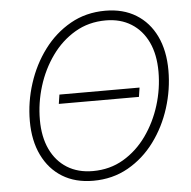

<svg xmlns="http://www.w3.org/2000/svg" viewBox="-53 -790 849 852"><g transform="rotate(-5 371.5 -363.5)"><path d="M568.8 -384.3 562.5 -343.3H205.6L211.9 -384.3ZM328.6 9.8Q249 9.8 191.4 -25.6Q133.8 -61 102.3 -126Q70.8 -190.9 70.8 -278.3Q70.8 -363.3 97.2 -445.1Q123.5 -526.9 172.6 -592.8Q221.7 -658.7 291 -698Q360.4 -737.3 446.8 -737.3Q525.9 -737.3 583.5 -701.9Q641.1 -666.5 672.1 -601.8Q703.1 -537.1 703.1 -449.2Q703.1 -364.3 677.2 -282.5Q651.4 -200.7 602.5 -134.8Q553.7 -68.8 484.4 -29.5Q415 9.8 328.6 9.8ZM330.6 -33.2Q406.7 -33.2 467.3 -69.1Q527.8 -105 570.6 -165Q613.3 -225.1 636 -298.3Q658.7 -371.6 658.7 -447.3Q658.7 -523.9 632.6 -579.1Q606.4 -634.3 558.3 -664.3Q510.3 -694.3 445.3 -694.3Q368.7 -694.3 307.9 -658.4Q247.1 -622.6 204.1 -562.5Q161.1 -502.4 138.4 -429Q115.7 -355.5 115.7 -279.8Q115.7 -204.1 141.8 -148.7Q168 -93.3 216.3 -63.2Q264.6 -33.2 330.6 -33.2Z"/></g></svg>

Font: Inter 18pt ExtraLight
Style: Italic
Weight: 250
Italic angle: -9.3988°
Designer: Rasmus Andersson
Foundry: rsms
Version: Version 4.001;git-66647c0bb